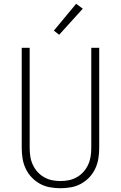

<svg xmlns="http://www.w3.org/2000/svg" viewBox="-20 -988 640 1016"><path d="M300 8Q272 8 244 3Q216 -2 191.5 -15.5Q167 -29 147.5 -49.5Q128 -70 116 -95.5Q104 -121 99.5 -149Q95 -177 95 -205V-735H137V-205Q137 -182 140.5 -159.5Q144 -137 153.5 -116.5Q163 -96 178 -79Q193 -62 213 -50.5Q233 -39 255 -34.5Q277 -30 300 -30Q323 -30 345 -34.5Q367 -39 387 -50.5Q407 -62 422 -79Q437 -96 446.5 -116.5Q456 -137 459.5 -159.5Q463 -182 463 -205V-735H505V-205Q505 -177 500.5 -149Q496 -121 484 -95.5Q472 -70 452.5 -49.5Q433 -29 408.5 -15.5Q384 -2 356 3Q328 8 300 8ZM293 -804 265 -826 383 -968 418 -942Z"/></svg>

Font: Iosevka Extralight Extended
Style: Regular
Weight: 200
Width: 7
Monospace: yes
Designer: Belleve Invis
Foundry: Belleve Invis
Version: Version 32.5.0; ttfautohint (v1.8.4)